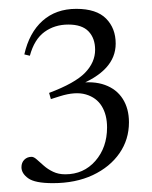

<svg xmlns="http://www.w3.org/2000/svg" viewBox="-20 -731 344 434"><path d="M99.5 -317Q59 -317 43.8 -328Q28.5 -339 28.5 -353Q28.5 -363.5 35 -370Q41.5 -376.5 51.5 -376.5Q56.5 -376.5 63.2 -370.5Q70 -364.5 79 -356.5Q88 -348.5 100 -342.8Q112 -337 127.5 -337Q169 -337 195.5 -367.2Q222 -397.5 222 -443Q222 -471.5 210 -491Q198 -510.5 174.2 -517.5Q150.5 -524.5 115.5 -513.5L95 -507L91 -521Q149.5 -543 172.2 -566.5Q195 -590 195 -618.5Q195 -644.5 180.2 -660Q165.5 -675.5 134.5 -675.5Q103.5 -675.5 80.5 -658.8Q57.5 -642 47.5 -605L35 -608Q46 -657 76.2 -684Q106.5 -711 152.5 -711Q198 -711 219.8 -689Q241.5 -667 241.5 -632.5Q241.5 -601.5 219.8 -577.8Q198 -554 154.5 -537V-543Q191 -548.5 217.2 -539Q243.5 -529.5 257.5 -507.5Q271.5 -485.5 271.5 -454.5Q271.5 -415.5 250 -384.5Q228.5 -353.5 189.8 -335.2Q151 -317 99.5 -317Z"/></svg>

Font: Newsreader 60pt Light
Style: Regular
Weight: 300
Designer: Hugues Gentile
Foundry: Production Type
Version: Version 1.003